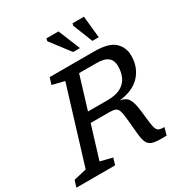

<svg xmlns="http://www.w3.org/2000/svg" viewBox="-231 -1089 1179 1244"><g transform="rotate(-30 359.0 -467.0)"><path d="M194.5 -72.5 284.5 -50 269.5 0H-20.5L-5 -50L91 -72.5L263 -634.5L172.5 -657L188 -707H521.5Q627.5 -707 671.5 -667Q715.5 -627 715.5 -563.5Q715.5 -477 662.5 -419Q609.5 -361 507 -349.5Q551 -341 567.5 -312Q584 -283 591 -220.5L601.5 -129.5Q605.5 -95.5 612.8 -79.5Q620 -63.5 633.8 -59.2Q647.5 -55 670 -55L655 0Q594 2.5 561.5 -3.5Q529 -9.5 515.5 -32.8Q502 -56 497.5 -105L487.5 -212Q483 -260.5 476 -282.5Q469 -304.5 453.5 -310.8Q438 -317 407 -317H269.5ZM436.5 -390Q501.5 -390 538.8 -411.2Q576 -432.5 591.8 -468.5Q607.5 -504.5 607.5 -549Q607.5 -590 581.2 -612Q555 -634 496.5 -634H366L291.5 -390ZM452 -772H401L291 -916L295.5 -935H385.5ZM592.5 -772H545L487 -918L490.5 -935H576Z"/></g></svg>

Font: Newsreader Caption
Style: Italic
Weight: 400
Italic angle: -17°
Designer: Hugues Gentile
Foundry: Production Type
Version: Version 1.001